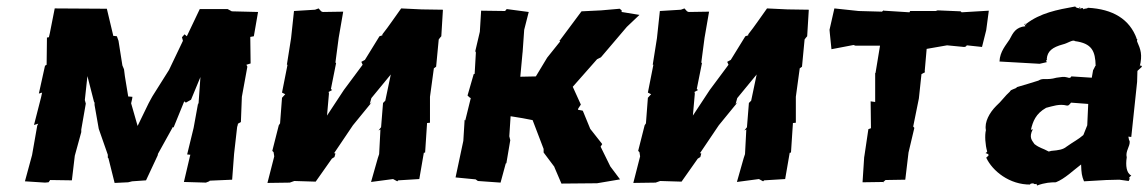

<svg xmlns="http://www.w3.org/2000/svg" viewBox="-20 -560 3547 593"><path d="M405 -171 385 -241 388 -254 389 -261 376 -262C372 -290 366 -317 363 -346L358 -358L346 -434L341 -448L333 -449H330L310 -533L149 -534L134 -458L131 -445L125 -444L124 -360L119 -357L100 -271L110 -274L107 -260L85 -174L98 -178L95 -172L79 -81L57 0L119 4L130 3L135 -4L202 -3L211 -79L231 -152V-157V-160L245 -240L242 -251L250 -325L271 -243L272 -246V-236L285 -162L313 -82V-73L315 -71L334 5L376 3L388 0L431 -3L467 -80L468 -85L514 -168L516 -166L549 -247L554 -243L570 -252L599 -322L593 -237L592 -242L578 -165L558 -83L568 -82L567 -79L548 2L616 4L626 0L628 -2L697 -5L703 -85L713 -173V-168L715 -178L724 -183L727 -261L744 -354L741 -360L754 -364L753 -446L764 -448L777 -523L696 -525L683 -532H597L557 -448L550 -454L542 -445L545 -434L502 -344L451 -263L446 -254L439 -241Z M1343 -448 1348 -530 1282 -531 1219 -534C1200 -508 1181 -479 1161 -454V-451L1152 -448L1107 -375L1096 -369L1100 -360L1042 -282L990 -203L996 -271L995 -276L1006 -282L1002 -285L1018 -365L1016 -367L1026 -443L1040 -524L977 -523L972 -525L964 -534L953 -530L888 -526L879 -442L866 -360H868L851 -274L861 -269L851 -258L845 -179L841 -173L821 -94L825 -90L827 -77L806 5L875 4L889 -1L955 1L1005 -70L1013 -75L1016 -86L1012 -87L1070 -173L1128 -244L1122 -239L1127 -257L1187 -330L1170 -249L1163 -242L1157 -167L1149 -157L1155 -160L1151 -84L1147 -72L1126 2L1194 -7L1207 0L1210 -3L1275 -7L1289 -88L1293 -89L1299 -180L1308 -181V-263V-261L1320 -349L1327 -354L1335 -438C1337 -441 1340 -445 1343 -448Z M1434 -257 1417 -188 1415 -190 1411 -125 1387 -12 1449 -6 1456 -1 1526 4 1542 -55 1544 -56 1556 -127 1553 -139 1557 -201C1570 -199 1582 -197 1594 -195L1625 -189C1636 -159 1648 -130 1659 -100V-89L1692 -45L1693 -42L1714 7L1824 6L1895 -6L1865 -46L1835 -107L1840 -115L1803 -162L1780 -218L1776 -219L1765 -221L1766 -225L1774 -237L1749 -292L1824 -377L1836 -383L1916 -477L1955 -514L1900 -523V-528L1894 -533L1837 -528L1776 -525L1709 -435L1707 -436L1710 -432L1670 -382L1635 -324L1587 -323L1594 -399V-397L1599 -468L1613 -523L1545 -532L1540 -526L1466 -527L1462 -462L1447 -398L1450 -402L1446 -332L1443 -331L1424 -265C1428 -262 1429 -259 1434 -257Z M2473 -448 2478 -530 2412 -531 2349 -534C2330 -508 2311 -479 2291 -454V-451L2282 -448L2237 -375L2226 -369L2230 -360L2172 -282L2120 -203L2126 -271L2125 -276L2136 -282L2132 -285L2148 -365L2146 -367L2156 -443L2170 -524L2107 -523L2102 -525L2094 -534L2083 -530L2018 -526L2009 -442L1996 -360H1998L1981 -274L1991 -269L1981 -258L1975 -179L1971 -173L1951 -94L1955 -90L1957 -77L1936 5L2005 4L2019 -1L2085 1L2135 -70L2143 -75L2146 -86L2142 -87L2200 -173L2258 -244L2252 -239L2257 -257L2317 -330L2300 -249L2293 -242L2287 -167L2279 -157L2285 -160L2281 -84L2277 -72L2256 2L2324 -7L2337 0L2340 -3L2405 -7L2419 -88L2423 -89L2429 -180L2438 -181V-263V-261L2450 -349L2457 -354L2465 -438C2467 -441 2470 -445 2473 -448Z M2966 -420 3013 -415 3026 -467 3034 -527 2950 -522 2947 -525 2876 -528 2870 -526H2791L2789 -522L2710 -527L2709 -528L2704 -524L2632 -526L2557 -534L2542 -468L2543 -457L2548 -408L2616 -421L2622 -419H2698L2684 -334L2683 -335V-245L2669 -247L2670 -164L2662 -161L2650 -80L2649 -74L2644 3L2711 2L2707 3L2715 -4L2776 -5L2786 -89L2804 -165L2799 -171L2800 -167L2818 -256L2826 -331L2837 -337L2836 -340L2842 -409L2905 -420L2957 -415C2961 -415 2964 -416 2966 -420Z M3469 -124 3467 -128 3465 -138 3474 -137 3492 -307 3493 -341 3507 -354C3504 -359 3503 -360 3500 -354C3509 -391 3503 -407 3492 -432C3491 -436 3493 -438 3493 -438C3491 -440 3485 -443 3491 -440C3469 -501 3417 -532 3340 -536C3337 -532 3329 -535 3327 -531C3322 -539 3320 -534 3316 -532C3320 -537 3309 -542 3316 -533C3312 -536 3304 -534 3301 -540C3245 -530 3193 -520 3149 -486C3150 -486 3145 -492 3150 -482C3138 -490 3144 -487 3147 -479C3117 -476 3109 -459 3098 -438C3088 -422 3068 -401 3067 -370C3109 -368 3149 -365 3191 -363L3213 -368C3208 -378 3217 -374 3213 -378C3215 -402 3230 -414 3263 -423C3277 -426 3294 -439 3300 -433C3352 -426 3363 -403 3364 -356C3363 -359 3362 -353 3356 -343L3352 -320L3290 -324C3287 -325 3289 -316 3276 -321C3266 -324 3257 -322 3243 -320C3211 -311 3203 -321 3187 -311C3165 -304 3145 -298 3121 -291C3118 -285 3102 -285 3099 -277C3085 -265 3072 -246 3057 -233C3036 -212 3020 -183 3025 -158C3021 -142 3023 -112 3029 -92C3029 -92 3023 -84 3023 -88C3033 -85 3023 -84 3032 -85C3035 -77 3031 -79 3026 -73C3045 -32 3098 11 3163 10C3156 8 3172 5 3172 7C3171 4 3173 12 3183 7C3179 3 3180 5 3183 13C3207 4 3226 3 3241 3C3269 -8 3295 -34 3319 -52C3320 -25 3321 -17 3328 0L3397 -4L3437 -5L3466 -1L3470 -10C3463 -6 3468 -13 3474 -18C3459 -25 3456 -49 3460 -74C3455 -93 3471 -108 3469 -124ZM3170 -161 3164 -159C3170 -185 3179 -209 3211 -227C3231 -232 3252 -240 3275 -234C3280 -233 3282 -236 3288 -243L3341 -239L3338 -173L3326 -143C3310 -129 3298 -124 3274 -107C3263 -98 3250 -96 3227 -94C3225 -93 3222 -93 3219 -92C3199 -103 3192 -102 3175 -115C3169 -125 3156 -134 3170 -161Z"/></svg>

Font: Asimov Print
Style: DIt
Weight: 250
Width: 0
Designer: Google
Version: Version 2.000980: 2014